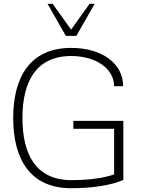

<svg xmlns="http://www.w3.org/2000/svg" viewBox="-20 -987 775 1018"><path d="M358 -32C171 -32 99 -168 99 -361C99 -554 171 -690 358 -690C488 -690 585 -623 585 -530H633C633 -650 521 -733 358 -733C140 -733 50 -579 50 -361C50 -143 140 11 358 11C466 11 568 -4 634 -33V-346H369V-304H585V-62C525 -42 451 -32 358 -32ZM329 -797H385L482 -967H455L357 -830L259 -967H232Z"/></svg>

Font: Perun ExtraLight
Style: Regular
Weight: 200
Foundry: Copyright (c) Stefan Peev, Context Ltd, 2016
Version: Version 1.089